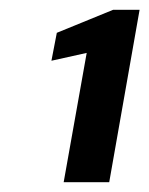

<svg xmlns="http://www.w3.org/2000/svg" viewBox="-20 -724 305 392"><path d="M110 -352 157 -616 85 -600 96 -657 211 -704H265L203 -352Z"/></svg>

Font: DM Sans 12pt SemiBold
Style: Italic
Weight: 600
Italic angle: -10°
Version: Version 4.004;gftools[0.9.30]